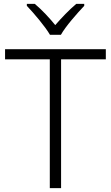

<svg xmlns="http://www.w3.org/2000/svg" viewBox="-20 -967 571 987"><path d="M237 -788H293C317 -831 376 -898 413 -937V-947H372C336 -917 296 -875 264 -838C234 -875 195 -917 159 -947H118V-937C155 -898 212 -831 237 -788ZM294 0V-662H524V-714H6V-662H236V0Z"/></svg>

Font: Noto Sans Meetei Mayek Light
Style: Regular
Weight: 300
Designer: Monotype Design Team and Neelakash Kshetrimayum
Foundry: Monotype Imaging Inc.
Version: Version 2.002